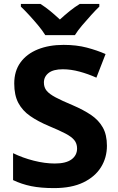

<svg xmlns="http://www.w3.org/2000/svg" viewBox="-20 -954 606 984"><path d="M528 -207Q528 -146 497.5 -97Q467 -48 407 -19Q347 10 257 10Q189 10 140 0Q91 -10 47 -31V-169Q96 -145 153 -130.5Q210 -116 261 -116Q318 -116 346.5 -137Q375 -158 375 -193Q375 -218 361 -235.5Q347 -253 315.5 -269.5Q284 -286 231 -308Q174 -332 134.5 -359.5Q95 -387 74 -426.5Q53 -466 53 -526Q53 -590 85 -634Q117 -678 174 -701Q231 -724 306 -724Q372 -724 425 -710Q478 -696 521 -677L474 -556Q432 -575 387.5 -587Q343 -599 302 -599Q253 -599 229 -580Q205 -561 205 -531Q205 -506 219 -489Q233 -472 265 -455Q297 -438 352 -415Q408 -391 447 -364.5Q486 -338 507 -300.5Q528 -263 528 -207ZM212 -774Q198 -797 175.5 -824Q153 -851 129.5 -876.5Q106 -902 87 -920V-934H187Q214 -917 237.5 -897.5Q261 -878 287 -854Q313 -878 338 -898Q363 -918 389 -934H489V-920Q471 -903 447.5 -877Q424 -851 401 -824Q378 -797 364 -774Z"/></svg>

Font: Noto Sans Thai Looped
Style: Bold
Weight: 700
Designer: Sasikarn Vongin, Ben Mitchell
Foundry: The Fontpad Ltd
Version: Version 1.001; ttfautohint (v1.8.4.7-5d5b)